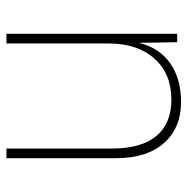

<svg xmlns="http://www.w3.org/2000/svg" viewBox="-13 -557 582 596"><g transform="rotate(-90 278.0 -259.0)"><path d="M259 12Q179 12 132 -41Q85 -94 85 -189V-530H115V-202Q115 -111 154 -64.5Q193 -18 267 -18Q347 -18 394 -70.5Q441 -123 441 -213V-530H471V0H445L443 -119Q428 -56 380 -22Q332 12 259 12Z"/></g></svg>

Font: Geist Thin
Style: Regular
Weight: 400
Designer: Basement.studio, Andrés Briganti, Mateo Zaragoza
Foundry: Basement.studio, Vercel, Andrés Briganti, Guido Ferreyra, Mateo Zaragoza
Version: Version 1.401